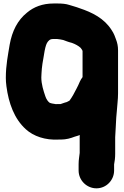

<svg xmlns="http://www.w3.org/2000/svg" viewBox="-20 -810 691 1071"><path d="M440.5 -379.9C427.2 -362.9 421.5 -344.9 416.5 -334.8L407.5 -316.8C395.2 -292.2 381.7 -267 367.5 -248.5C362.1 -245.5 355.3 -241.8 352.6 -240.8L339.9 -237.1C332.7 -235.2 326.1 -232.9 317.9 -229.5H298C296.6 -229.5 294 -229.3 292.1 -229C276.8 -230.6 259.9 -235 257.8 -236.2C247.2 -243.2 238.1 -257.2 232.6 -273.9C222.5 -304 210.5 -340.1 210.5 -378C210.5 -385.1 210.8 -391.6 211.4 -399.1L213.4 -427.3C214.8 -447.1 218.2 -461.1 222 -485L228.9 -526.2C234.5 -554.3 239.1 -567.9 247.7 -578.6L255.1 -586C259.5 -589.4 265.5 -592.5 278 -592.5H298C311.4 -591.1 321.3 -589.5 332.9 -586.8C345.8 -582.4 359.6 -575.9 380.8 -570.9C399.9 -564.2 418.6 -553.8 430.2 -542.7C431.7 -540.7 432.5 -538.8 438.8 -530.2C439.1 -529.3 439.9 -526.9 440.5 -524.9ZM622.5 48V-44.7C624.9 -78.6 626.3 -120 628.4 -153.2L631.4 -187.2C633.5 -222.1 638.5 -254.3 638.5 -289V-529C638.5 -551.8 634.6 -571 626.9 -590.7C621.3 -605.7 616.8 -621.3 602.4 -642.6C560.9 -708.2 493.6 -740.9 423.9 -764.2C404.4 -771.9 382.2 -777.1 365.9 -782.6C348.5 -788.4 326 -790.5 304 -790.5H278C216.7 -790.5 168 -770.9 131.3 -740.1C78.5 -698.2 47.6 -637.2 34 -561.3C24.7 -503.3 12.5 -447.3 12.5 -375.5C12.5 -361.1 13.6 -345.8 15.8 -329.1C28.2 -234 59.7 -147.4 123.6 -89.4C166.4 -50 232.9 -27.2 307.3 -31.5H319C349.5 -31.5 374.7 -39 396.3 -47.5L414.8 -53.1C418.7 -54.3 420.6 -55.1 425 -56.8C424.8 -54.2 424.5 -50.1 424.5 -47V42.8C423.1 62.7 418.5 77.9 418.5 106V141C418.5 195.9 463.6 240.5 518 240.5C573 240.5 616.5 195.1 616.5 141V107C619.9 90.1 622.5 70.3 622.5 48Z"/></svg>

Font: Smoothie
Style: ExBd
Weight: 800
Foundry: Cannot Into Space Fonts
Version: Version 0.8